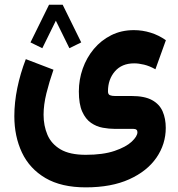

<svg xmlns="http://www.w3.org/2000/svg" viewBox="-20 -558 766 824"><path d="M328.6 -376 277.8 -351.1 219.7 -469.2 161.6 -351.1 110.8 -376 190.4 -537.6H249ZM348.1 246.1Q243.2 246.1 175 206.1Q106.9 166 74.2 96.7Q41.5 27.3 41.5 -59.6Q41.5 -117.7 54.2 -179.9Q66.9 -242.2 90.8 -304.2L209.5 -258.8Q191.4 -207 179.2 -157.7Q167 -108.4 167 -65.4Q167 -18.6 183.6 20.5Q200.2 59.6 239.7 83Q279.3 106.4 348.1 106.4Q422.4 106.4 471.7 89.6Q521 72.8 545.4 49.8Q569.8 26.9 569.8 9.3Q569.8 -4.9 552.2 -4.9H473.1Q448.2 -4.9 421.1 -9.8Q394 -14.6 370.6 -30.8Q347.2 -46.9 332.8 -79.1Q318.4 -111.3 318.4 -165.5Q318.4 -216.3 335 -263.4Q351.6 -310.5 382.6 -347.7Q413.6 -384.8 457 -406.7Q500.5 -428.7 554.7 -428.7Q591.3 -428.7 626.7 -417.7Q662.1 -406.7 691.9 -385.3L647 -260.7Q621.6 -274.9 598.4 -280.5Q575.2 -286.1 555.7 -286.1Q502.9 -286.1 473.1 -251.7Q443.4 -217.3 443.4 -166Q443.4 -152.8 451.9 -149.4Q460.4 -146 473.1 -146H544.4Q600.6 -146 632.6 -128.4Q664.6 -110.8 678 -79.8Q691.4 -48.8 691.4 -9.3Q691.4 60.5 651.4 118.7Q611.3 176.8 534.7 211.4Q458 246.1 348.1 246.1Z"/></svg>

Font: Vazirmatn RD FD ExtraBold
Style: Regular
Weight: 800
Designer: Saber Rastikerdar
Foundry: Saber Rastikerdar
Version: Version 33.003